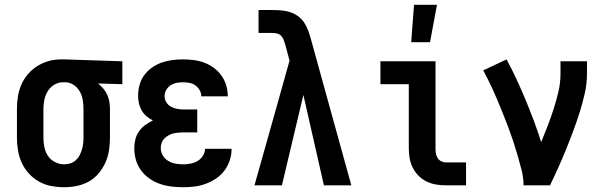

<svg xmlns="http://www.w3.org/2000/svg" viewBox="-20 -777 2540 805"><path d="M249 8Q222 8 195 3Q168 -2 144 -15.5Q120 -29 101.5 -49Q83 -69 71.5 -94Q60 -119 55.5 -146Q51 -173 51 -200V-320Q51 -346 55 -372Q59 -398 69.5 -422Q80 -446 97 -466Q114 -486 136.5 -500Q159 -514 184 -521Q209 -528 235 -528H250L493 -520V-424L391 -427Q403 -418 413 -406Q423 -394 429.5 -380Q436 -366 438.5 -350.5Q441 -335 441 -320V-200Q441 -173 437 -146.5Q433 -120 422 -95.5Q411 -71 393.5 -50Q376 -29 352.5 -16Q329 -3 302.5 2.5Q276 8 249 8ZM249 -88Q262 -88 274.5 -92Q287 -96 297 -104.5Q307 -113 313 -124.5Q319 -136 323 -148.5Q327 -161 328.5 -174Q330 -187 330 -200V-320Q330 -339 327 -357.5Q324 -376 315 -392.5Q306 -409 290.5 -420Q275 -431 256 -432H244Q224 -432 207 -421.5Q190 -411 180 -394.5Q170 -378 166 -358.5Q162 -339 162 -320V-200Q162 -180 166 -160Q170 -140 181 -123.5Q192 -107 210.5 -97.5Q229 -88 249 -88Z M748 8Q723 8 698.5 5Q674 2 650.5 -6Q627 -14 606.5 -28.5Q586 -43 571.5 -62.5Q557 -82 550 -106Q543 -130 543 -155Q543 -174 547.5 -192.5Q552 -211 563 -226.5Q574 -242 589 -253Q604 -264 621 -272Q607 -279 594.5 -289.5Q582 -300 574 -314Q566 -328 562.5 -343.5Q559 -359 559 -375Q559 -398 565 -420.5Q571 -443 584.5 -461.5Q598 -480 617 -493.5Q636 -507 657.5 -514.5Q679 -522 701.5 -525Q724 -528 747 -528Q770 -528 793 -525Q816 -522 837 -514Q858 -506 876.5 -492.5Q895 -479 908.5 -460Q922 -441 928.5 -419Q935 -397 935 -374V-373H824Q824 -387 817 -399Q810 -411 799 -419Q788 -427 774.5 -429.5Q761 -432 747 -432Q734 -432 720.5 -429.5Q707 -427 695.5 -419.5Q684 -412 677 -400Q670 -388 670 -374Q670 -360 677.5 -348Q685 -336 697 -329.5Q709 -323 722.5 -320.5Q736 -318 750 -318H807V-222H750Q739 -222 728 -221Q717 -220 706.5 -217.5Q696 -215 686.5 -209.5Q677 -204 669 -196Q661 -188 657.5 -177.5Q654 -167 654 -156Q654 -140 662.5 -125.5Q671 -111 685 -102.5Q699 -94 715 -91Q731 -88 748 -88Q763 -88 779 -91Q795 -94 808.5 -102Q822 -110 830.5 -123.5Q839 -137 840 -153H951Q951 -129 943.5 -105.5Q936 -82 921.5 -62.5Q907 -43 886.5 -29Q866 -15 843 -6.5Q820 2 796 5Q772 8 748 8Z M1047 0 1125 -277 1194 -523 1176 -590Q1173 -600 1169.5 -609.5Q1166 -619 1159 -626.5Q1152 -634 1141.5 -636.5Q1131 -639 1121 -639H1064V-735H1121Q1140 -735 1158.5 -733.5Q1177 -732 1195 -726.5Q1213 -721 1228.5 -710Q1244 -699 1254.5 -683.5Q1265 -668 1271.5 -650.5Q1278 -633 1283 -615L1453 0H1338L1252 -379L1162 0Z M1704 -600 1716 -757H1812L1783 -600ZM1849 0Q1828 0 1807.5 -3.5Q1787 -7 1768.5 -16Q1750 -25 1735 -40Q1720 -55 1710.5 -74Q1701 -93 1697.5 -113.5Q1694 -134 1694 -155V-424H1575V-520H1806V-155Q1806 -144 1807.5 -134Q1809 -124 1814.5 -115Q1820 -106 1829.5 -101Q1839 -96 1849 -96H1934V0Z M2175 0Q2175 -32 2167 -63.5Q2159 -95 2150 -126Q2141 -157 2131 -187Q2121 -217 2109.5 -247.5Q2098 -278 2086 -307.5Q2074 -337 2061.5 -366.5Q2049 -396 2035 -425Q2021 -454 2006 -482L2104 -528Q2126 -487 2146 -444Q2166 -401 2184 -357.5Q2202 -314 2218.5 -270Q2235 -226 2249 -181Q2263 -215 2276.5 -250Q2290 -285 2301.5 -321Q2313 -357 2321.5 -393.5Q2330 -430 2330 -468V-520H2441V-468Q2441 -427 2432 -386.5Q2423 -346 2410.5 -306.5Q2398 -267 2383.5 -228Q2369 -189 2353.5 -151Q2338 -113 2321 -75Q2304 -37 2286 0Z"/></svg>

Font: Iosevka Algr
Style: Bold
Weight: 700
Monospace: yes
Designer: Belleve Invis
Foundry: Belleve Invis
Version: Version 26.0.2; ttfautohint (v1.8.3)